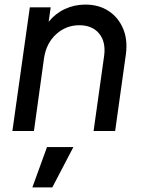

<svg xmlns="http://www.w3.org/2000/svg" viewBox="-20 -571 620 837"><path d="M34 0 110 -539H201L192 -476Q221 -512 262.5 -531.5Q304 -551 352 -551Q411 -551 453.5 -523Q496 -495 516.5 -446.5Q537 -398 529 -336L482 0H388L434 -328Q442 -389 412 -425Q382 -461 326 -461Q268 -461 225 -422Q182 -383 172 -318L128 0ZM121 246 185 70H300L208 246Z"/></svg>

Font: Plus Jakarta Sans Medium
Style: Italic
Weight: 500
Italic angle: -8°
Designer: Gumpita Rahayu
Foundry: Tokotype
Version: Version 2.071; ttfautohint (v1.8.4.7-5d5b);gftools[0.9.29]